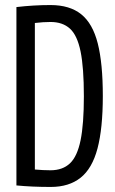

<svg xmlns="http://www.w3.org/2000/svg" viewBox="-20 -730 455 760"><path d="M181 10Q106 10 45 4V-702Q113 -710 180 -710Q256 -710 301.5 -673.5Q347 -637 367 -558Q387 -479 387 -350Q387 -222 366 -142.5Q345 -63 299 -26.5Q253 10 181 10ZM180 -56Q228 -56 257 -83.5Q286 -111 299 -175Q312 -239 312 -349Q312 -462 299 -526Q286 -590 257 -616.5Q228 -643 180 -643Q167 -643 150 -642Q133 -641 118 -639V-59Q151 -56 180 -56Z"/></svg>

Font: Georama Condensed
Style: Regular
Weight: 400
Width: 3
Designer: Jean-Baptiste Levee
Foundry: Production Type
Version: Version 1.000